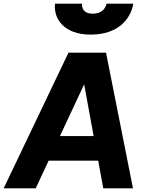

<svg xmlns="http://www.w3.org/2000/svg" viewBox="-47 -1034 799 1054"><path d="M-27 0H149L220 -152H492L520 0H683L535 -745H329ZM255 -1014C246 -932 303 -844 451 -844C600 -844 670 -928 685 -1014H538C530 -979 503 -959 462 -959C422 -959 401 -979 403 -1014ZM282 -287 415 -571 467 -287Z"/></svg>

Font: Mluvka ExtraBold
Style: Italic
Weight: 800
Italic angle: -8°
Designer: Modified by Jiří Krblich, Original typeface by Gumpita Rahayu
Foundry: Gumpita Rahayu & Jiří Krblich
Version: Version 2.000;Glyphs 3.1.1 (3134)